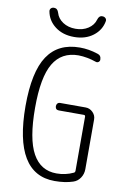

<svg xmlns="http://www.w3.org/2000/svg" viewBox="-101 -991 702 1060"><g transform="rotate(10 250.0 -461.5)"><path d="M359.4 -908.2Q366.2 -932.6 385.7 -931.6Q395.5 -931.6 402.3 -925.3Q409.2 -918.9 408.2 -909.2Q399.4 -857.4 356.4 -824.7Q313.5 -792 250 -792Q186.5 -792 143.6 -824.7Q100.6 -857.4 91.8 -909.2Q90.8 -918.9 97.2 -925.3Q103.5 -931.6 114.3 -931.6Q133.8 -931.6 140.6 -908.2Q149.4 -877 179.2 -857.4Q209 -837.9 250 -837.9Q291 -837.9 320.8 -857.4Q350.6 -877 359.4 -908.2ZM282.2 9.8Q53.7 9.8 52.7 -370.1Q52.7 -562.5 112.3 -651.4Q171.9 -740.2 293 -740.2Q342.8 -740.2 393.6 -723.6Q415 -717.8 415 -693.4Q415 -685.5 408.2 -680.2Q401.4 -674.8 392.6 -677.7Q341.8 -695.3 293 -696.3Q198.2 -696.3 152.3 -619.1Q106.4 -542 106.4 -370.1Q106.4 -195.3 151.4 -114.3Q196.3 -33.2 285.2 -33.2Q335.9 -33.2 378.9 -53.7Q386.7 -56.6 386.7 -66.4V-369.1Q386.7 -377.9 377.9 -377.9H238.3Q218.8 -377.9 217.8 -398.4Q217.8 -407.2 223.1 -413.6Q228.5 -419.9 238.3 -419.9H380.9Q404.3 -419.9 421.4 -402.8Q438.5 -385.7 438.5 -363.3V-84Q438.5 -56.6 423.8 -34.7Q409.2 -12.7 384.8 -4.9Q340.8 9.8 282.2 9.8Z"/></g></svg>

Font: Rounded-X Mgen+ 1mn light
Style: Regular
Weight: 200
Designer: [Source Han Sans]
Ryoko NISHIZUKA  (kana & ideographs); Paul D. Hunt (Latin, Greek & Cyrillic); Wenlong ZHANG  (bopomofo
Version: Version 1.059.20150602